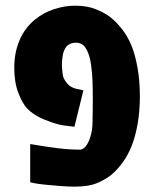

<svg xmlns="http://www.w3.org/2000/svg" viewBox="-20 -660 553 689"><path d="M247.1 9.8Q226.6 9.8 197 7.6Q167.5 5.4 141.8 2.7Q116.2 0 106.9 -2L88.4 -5.9V-143.1Q146 -133.3 186.8 -128.2Q227.5 -123 267.6 -123Q277.8 -123 288.1 -135.7Q298.3 -148.4 304.7 -170.4Q311.5 -192.4 312 -220.2Q312.5 -239.7 312.7 -263.9Q313 -288.1 313 -308.1Q313 -345.7 311.8 -373.3Q310.5 -400.9 307.6 -420.9Q305.7 -436.5 303 -448.5Q300.3 -460.4 296.4 -469.7Q287.1 -493.2 275.9 -500Q264.6 -506.8 253.4 -506.8Q228 -506.8 215.8 -489.3Q208 -478 205.1 -460.9Q202.1 -443.8 202.1 -423.8Q202.1 -420.4 203.4 -407Q204.6 -393.6 206.5 -385.7Q210 -373.5 222.2 -359.4Q234.4 -345.2 255.9 -340.8L279.3 -335.9L247.1 -205.1L211.4 -209.5Q191.9 -211.9 165 -221.2Q138.2 -230.5 122.6 -238.3Q111.8 -243.7 99.1 -252.4Q86.4 -261.2 77.6 -270.5Q60.5 -288.6 45.9 -326.4Q31.2 -364.3 31.2 -417Q31.2 -470.2 49.6 -514.4Q67.9 -558.6 105 -589.4Q136.7 -615.2 174.8 -627.4Q212.9 -639.6 250 -639.6Q293.5 -639.6 325.7 -626.2Q357.9 -612.8 377.4 -597.2Q395.5 -583 416.5 -557.1Q437.5 -531.2 451.7 -496.6Q464.4 -466.3 473.1 -419.2Q481.9 -372.1 481.9 -314.5Q481.9 -261.2 473.9 -215.6Q465.8 -169.9 452.6 -136.7Q439 -102.5 419.7 -76.4Q400.4 -50.3 381.3 -34.2Q364.3 -19.5 332.8 -4.9Q301.3 9.8 247.1 9.8Z"/></svg>

Font: Open Sans Condensed ExtraBold
Style: Regular
Weight: 800
Width: 3
Designer: Monotype Design Team
Foundry: Monotype Imaging Inc.
Version: Version 3.000; ttfautohint (v1.8.4)